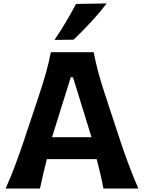

<svg xmlns="http://www.w3.org/2000/svg" viewBox="-20 -1091 837 1111"><path d="M12.5 0H211.4Q219.9 -40.8 230 -84.1Q240 -127.3 251.1 -170.2H539.5Q550.6 -128.3 560.7 -85Q570.8 -41.6 578.3 0H780.6Q753.1 -63.2 727.1 -132.1Q701.1 -201 679.3 -266.4L589.9 -537.4Q566.1 -609.8 550 -668.4Q534 -727 522 -788.8H274.4Q262.7 -729.3 246.2 -670.2Q229.6 -611.2 205.1 -537.6L114.9 -267.1Q93.8 -203.7 67.3 -133.5Q40.8 -63.4 12.5 0ZM509.5 -297.1H281.1L389.7 -644.4H402.2ZM295.5 -859.9 406 -861.4Q458.9 -911.9 507.5 -964.6Q556.2 -1017.2 597.4 -1071.2L419.8 -1068.2Q392.6 -1016.1 361.5 -964.1Q330.4 -912 295.5 -859.9Z"/></svg>

Font: Pinar-VF-FD
Style: Regular
Weight: 300
Designer: Amin Abedi
Version: Version 3.0